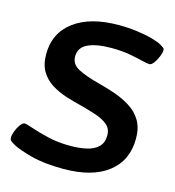

<svg xmlns="http://www.w3.org/2000/svg" viewBox="-107 -797 813 894"><g transform="rotate(15 300.0 -350.0)"><path d="M279 7Q187 7 123 -10Q59 -27 31 -43Q19 -50 12.5 -55.5Q6 -61 6 -71Q6 -84 13 -102.5Q20 -121 31 -136Q42 -151 51 -151Q60 -151 93 -139.5Q126 -128 175 -116.5Q224 -105 283 -105Q326 -105 361 -113Q396 -121 416.5 -141Q437 -161 437 -197Q437 -228 415.5 -246.5Q394 -265 359.5 -276.5Q325 -288 284 -299Q246 -308 207 -320.5Q168 -333 135.5 -353.5Q103 -374 83.5 -406.5Q64 -439 64 -489Q64 -591 142 -649Q220 -707 357 -707Q401 -707 443.5 -701.5Q486 -696 518.5 -687Q551 -678 566 -669Q576 -663 581.5 -659Q587 -655 587 -647Q587 -636 579.5 -617Q572 -598 561 -583Q550 -568 540 -568Q528 -568 503 -574.5Q478 -581 439.5 -588Q401 -595 350 -595Q280 -595 238.5 -576Q197 -557 197 -513Q197 -476 234 -456.5Q271 -437 341 -419Q380 -409 420 -395Q460 -381 494.5 -359Q529 -337 549.5 -302.5Q570 -268 570 -217Q570 -111 494 -52Q418 7 279 7Z"/></g></svg>

Font: Asap Expanded Expanded SemiBold
Style: Italic
Weight: 600
Width: 7
Italic angle: -6°
Designer: Pablo Cosgaya
Foundry: Omnibus-Type
Version: Version 3.001; ttfautohint (v1.8.4.7-5d5b)